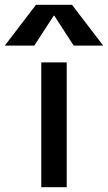

<svg xmlns="http://www.w3.org/2000/svg" viewBox="-65 -780 450 800"><path d="M159 -715 78 -590H-45L85 -760H235L365 -590H242L161 -715ZM107 0V-520H213V0Z"/></svg>

Font: M PLUS 1p Medium
Style: Regular
Weight: 500
Version: Version 1.062